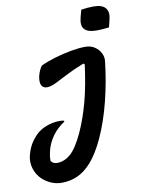

<svg xmlns="http://www.w3.org/2000/svg" viewBox="-102 -834 809 1103"><g transform="rotate(-10 302.0 -283.0)"><path d="M171 -483Q209 -501 256.5 -515Q304 -529 351.5 -537.5Q399 -546 435 -546Q467 -546 490 -530.5Q513 -515 524.5 -492Q536 -469 533 -445Q520 -327 491.5 -214Q463 -101 421 -10Q383 71 343 116.5Q303 162 259.5 181Q216 200 168 200Q135 200 105.5 187Q76 174 53 152Q27 126 15.5 89Q4 52 14 12Q24 -25 39 -50.5Q54 -76 78 -100Q101 -123 139 -137.5Q177 -152 217 -152Q233 -152 242 -149V-143Q198 -114 172 -77.5Q146 -41 135.5 -4Q125 33 125 64Q135 83 162 83Q203 83 239.5 51.5Q276 20 315 -64Q351 -144 375 -234Q399 -324 415 -447L408 -453Q347 -429 304 -406.5Q261 -384 231 -369.5Q201 -355 179 -355Q157 -355 147.5 -373Q138 -391 146 -428Q155 -461 171 -483ZM450 -760Q468 -763 487.5 -764.5Q507 -766 523 -766Q572 -766 591.5 -742.5Q611 -719 600 -676L589 -632Q572 -630 553 -628.5Q534 -627 517 -627Q465 -627 445.5 -649Q426 -671 439 -719Z"/></g></svg>

Font: Recursive Mn Csl St SmB
Style: Italic
Weight: 600
Italic angle: -15°
Monospace: yes
Version: Version 1.079;hotconv 1.0.112;makeotfexe 2.5.65598; ttfautoh